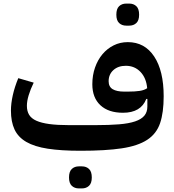

<svg xmlns="http://www.w3.org/2000/svg" viewBox="-20 -829 971 1071"><path d="M429 12Q321 12 246.5 0.5Q172 -11 126.5 -37.5Q81 -64 61 -107Q41 -150 41 -212Q41 -252 51.5 -298.5Q62 -345 82 -393L168 -368Q150 -331 140 -298Q130 -265 130 -239Q130 -209 142.5 -188.5Q155 -168 183 -155.5Q211 -143 255.5 -137Q300 -131 364 -131H513Q589 -131 644 -135.5Q699 -140 734 -152Q769 -164 785.5 -184Q802 -204 802 -235V-277H796Q766 -200 666 -200Q585 -200 540 -242Q495 -284 495 -359Q495 -409 510 -452Q525 -495 551.5 -526.5Q578 -558 614 -576Q650 -594 693 -594Q787 -594 840 -514Q893 -434 893 -292Q893 -201 873 -142Q853 -83 801 -49Q749 -15 659 -1.5Q569 12 429 12ZM694 -318Q734 -318 759.5 -322Q785 -326 801 -337Q796 -394 763.5 -428Q731 -462 682 -462Q639 -462 612.5 -438Q586 -414 586 -376Q586 -345 608.5 -331.5Q631 -318 673 -318ZM420 222Q396 222 380.5 207.5Q365 193 365 161Q365 128 380.5 113.5Q396 99 420 99H437Q461 99 476.5 113.5Q492 128 492 161Q492 193 476.5 207.5Q461 222 437 222ZM684 -686Q660 -686 644.5 -700.5Q629 -715 629 -747Q629 -780 644.5 -794.5Q660 -809 684 -809H701Q725 -809 740.5 -794.5Q756 -780 756 -747Q756 -715 740.5 -700.5Q725 -686 701 -686Z"/></svg>

Font: IBM Plex Sans Arabic SmBld
Style: Regular
Weight: 600
Designer: Mike Abbink, Paul van der Laan, Pieter van Rosmalen, Wael Morcos, Khajak Apelian
Foundry: Bold Monday
Version: Version 1.005